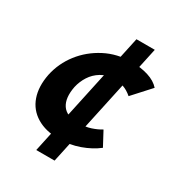

<svg xmlns="http://www.w3.org/2000/svg" viewBox="-157 -643 779 844"><g transform="rotate(30 233.0 -221.0)"><path d="M212 8Q146 8 100.5 -19.5Q55 -47 37.5 -97Q20 -147 33 -213Q47 -278 87.5 -330Q128 -382 188.5 -413.5Q249 -445 322 -445Q369 -445 407 -433Q445 -421 466 -397L385 -308Q363 -327 341 -334.5Q319 -342 294 -342Q256 -342 228 -325Q200 -308 183 -281.5Q166 -255 159 -224Q147 -163 169.5 -129Q192 -95 251 -95Q287 -95 314.5 -104Q342 -113 363 -126L401 -55Q365 -27 316 -9.5Q267 8 212 8ZM152 100 290 -542H383L245 100Z"/></g></svg>

Font: Ysabeau Office ExtraBold
Style: Italic
Weight: 800
Italic angle: -12°
Designer: Christian Thalmann (Catharsis Fonts)
Version: Version 2.001;gftools[0.9.30]; featfreeze: tnum,lnum,ss02